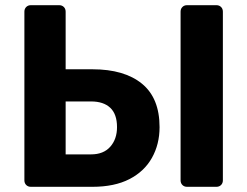

<svg xmlns="http://www.w3.org/2000/svg" viewBox="-20 -720 953 740"><path d="M99 0Q88 0 81 -7Q74 -14 74 -25V-675Q74 -686 81 -693Q88 -700 99 -700H208Q219 -700 226 -693Q233 -686 233 -675V-453H336Q459 -453 527 -397.5Q595 -342 595 -230Q595 -164 565.5 -111.5Q536 -59 478.5 -29.5Q421 0 336 0ZM233 -125H331Q379 -125 405 -154.5Q431 -184 431 -230Q431 -280 405 -304.5Q379 -329 331 -329H233ZM701 0Q690 0 683 -7Q676 -14 676 -25V-675Q676 -686 683 -693Q690 -700 701 -700H814Q825 -700 832 -693Q839 -686 839 -675V-25Q839 -14 832 -7Q825 0 814 0Z"/></svg>

Font: Rubik SemiBold
Style: Regular
Weight: 600
Designer: Hubert and Fischer
Foundry: Hubert and Fischer
Version: Version 2.300;gftools[0.9.30]